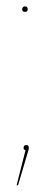

<svg xmlns="http://www.w3.org/2000/svg" viewBox="-20 -460 157 592"><path d="M57.1 -440.4Q65.4 -440.4 65.4 -431.6Q65.4 -423.3 57.1 -423.3Q48.3 -423.3 48.3 -431.6Q48.3 -435.5 51 -438Q53.7 -440.4 57.1 -440.4ZM61 -12.7Q68.8 -12.7 68.8 -4.9Q68.8 1 66.4 7.3L35.6 111.3H31.2L58.6 3.4Q52.7 1 52.7 -3.9Q52.7 -12.7 61 -12.7Z"/></svg>

Font: Fira Sans Compressed Four
Style: Regular
Weight: 100
Width: 1
Designer: Carrois Corporate & Edenspiekermann AG
Foundry: Carrois Corporate GbR & Edenspiekermann AG
Version: Version 4.203;PS 004.203;hotconv 1.0.88;makeotf.lib2.5.64775